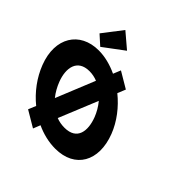

<svg xmlns="http://www.w3.org/2000/svg" viewBox="-407 -1366 1636 1636"><g transform="rotate(45 410.5 -548.0)"><path d="M81.8 -59 226.9 27 252.9 -38C326 -4 404.3 15 482.3 15C719.3 15 825.2 -172 732.4 -413C690.4 -522 613.6 -620 522.1 -694L552 -767L406.9 -853L379.1 -785C304.6 -820 226.9 -840 152.9 -840C-74.1 -840 -191.5 -654 -98.6 -413C-55.8 -302 18.3 -203 110.2 -128ZM104.4 -413C57 -536 77.6 -659 222.6 -659C256.6 -659 289.3 -652 318.9 -640L175.5 -288C144.9 -326 121 -370 104.4 -413ZM529.4 -413C576.8 -290 562.2 -167 412.2 -167C376.2 -167 343.9 -173 313.2 -185L457 -536C488.6 -498 513.2 -455 529.4 -413ZM54.7 -947 140.3 -870 325.2 -1008 189.9 -1123Z"/></g></svg>

Font: Hussar
Style: BdOpOblFour
Weight: 700
Foundry: Cannot Into Space Fonts
Version: Version 2.00